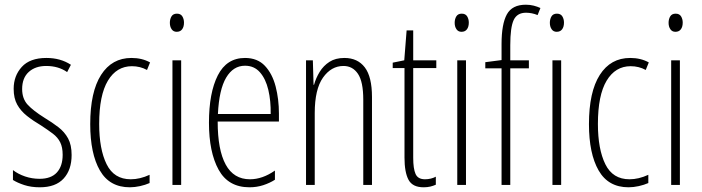

<svg xmlns="http://www.w3.org/2000/svg" viewBox="-20 -785 2978 815"><path d="M284 -127Q284 -64 250 -27Q216 10 149 10Q112 10 83 0.5Q54 -9 35 -21V-63Q57 -46 86.5 -36Q116 -26 148 -26Q197 -26 221.5 -53Q246 -80 246 -128Q246 -160 235.5 -181Q225 -202 204.5 -217.5Q184 -233 155 -252Q121 -272 94.5 -293Q68 -314 53 -341Q38 -368 38 -408Q38 -463 72.5 -501Q107 -539 177 -539Q237 -539 281 -510L265 -479Q228 -505 176 -505Q130 -505 102 -479.5Q74 -454 74 -407Q74 -366 97.5 -340.5Q121 -315 169 -285Q202 -265 228 -245Q254 -225 269 -197.5Q284 -170 284 -127Z M531 10Q445 10 404 -61.5Q363 -133 363 -258Q363 -395 409 -467Q455 -539 538 -539Q583 -539 617 -520L604 -488Q575 -504 540 -504Q475 -504 438 -442.5Q401 -381 401 -259Q401 -152 432.5 -88Q464 -24 535 -24Q574 -24 615 -43V-8Q597 0 574.5 5Q552 10 531 10Z M731 -727Q747 -727 754 -715.5Q761 -704 761 -689Q761 -671 753 -660.5Q745 -650 730 -650Q716 -650 708.5 -661Q701 -672 701 -688Q701 -704 708 -715.5Q715 -727 731 -727ZM749 -529V0H712V-529Z M1020 -539Q1073 -539 1104.5 -505.5Q1136 -472 1150 -418Q1164 -364 1164 -303V-269H904Q904 -149 938 -86.5Q972 -24 1041 -24Q1094 -24 1147 -61V-22Q1125 -8 1097.5 1Q1070 10 1039 10Q949 10 908 -64.5Q867 -139 867 -264Q867 -391 904.5 -465Q942 -539 1020 -539ZM1020 -506Q970 -506 940 -455.5Q910 -405 905 -301H1129Q1130 -357 1119 -403.5Q1108 -450 1083.5 -478Q1059 -506 1020 -506Z M1442 -539Q1498 -539 1528.5 -499Q1559 -459 1559 -373V0H1522V-362Q1522 -438 1499.5 -471.5Q1477 -505 1438 -505Q1386 -505 1351 -455.5Q1316 -406 1316 -305V0H1279V-529H1308L1311 -425H1313Q1321 -454 1337 -480Q1353 -506 1378.5 -522.5Q1404 -539 1442 -539Z M1784 -24Q1797 -24 1809 -27Q1821 -30 1830 -35V-1Q1819 4 1806.5 7Q1794 10 1778 10Q1731 10 1714 -22Q1697 -54 1697 -116V-496H1647V-519L1696 -529L1706 -656H1734V-529H1832V-496H1734V-115Q1734 -69 1744 -46.5Q1754 -24 1784 -24Z M1940 -727Q1956 -727 1963 -715.5Q1970 -704 1970 -689Q1970 -671 1962 -660.5Q1954 -650 1939 -650Q1925 -650 1917.5 -661Q1910 -672 1910 -688Q1910 -704 1917 -715.5Q1924 -727 1940 -727ZM1958 -529V0H1921V-529Z M2225 -495H2146V0H2109V-495H2040V-521L2109 -530V-598Q2109 -683 2131.5 -724Q2154 -765 2212 -765Q2230 -765 2245.5 -761Q2261 -757 2274 -751L2262 -721Q2250 -726 2237.5 -728.5Q2225 -731 2213 -731Q2175 -731 2160.5 -700Q2146 -669 2146 -593V-529H2225Z M2344 -727Q2360 -727 2367 -715.5Q2374 -704 2374 -689Q2374 -671 2366 -660.5Q2358 -650 2343 -650Q2329 -650 2321.5 -661Q2314 -672 2314 -688Q2314 -704 2321 -715.5Q2328 -727 2344 -727ZM2362 -529V0H2325V-529Z M2648 10Q2562 10 2521 -61.5Q2480 -133 2480 -258Q2480 -395 2526 -467Q2572 -539 2655 -539Q2700 -539 2734 -520L2721 -488Q2692 -504 2657 -504Q2592 -504 2555 -442.5Q2518 -381 2518 -259Q2518 -152 2549.5 -88Q2581 -24 2652 -24Q2691 -24 2732 -43V-8Q2714 0 2691.5 5Q2669 10 2648 10Z M2848 -727Q2864 -727 2871 -715.5Q2878 -704 2878 -689Q2878 -671 2870 -660.5Q2862 -650 2847 -650Q2833 -650 2825.5 -661Q2818 -672 2818 -688Q2818 -704 2825 -715.5Q2832 -727 2848 -727ZM2866 -529V0H2829V-529Z"/></svg>

Font: Noto Sans Arabic UI XCn XLt
Style: Regular
Weight: 200
Width: 2
Designer: Monotype Design Team, Nadine Chahine and Nizar Qandah
Foundry: Monotype Imaging Inc.
Version: Version 2.010; ttfautohint (v1.8.4.7-5d5b)